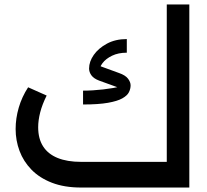

<svg xmlns="http://www.w3.org/2000/svg" viewBox="-20 -840 928 860"><path d="M343 0Q268 0 212.5 -21.5Q157 -43 121 -80Q85 -117 67.5 -164Q50 -211 50 -262Q50 -310 64 -358Q78 -406 106 -449L189 -412Q169 -372 160 -336.5Q151 -301 151 -270Q151 -219 173 -184.5Q195 -150 238 -132.5Q281 -115 343 -115H727V-820H828V0ZM352 -372V-434Q395 -434 442.5 -439.5Q490 -445 520 -453L515 -446L424 -479Q400 -488 389.5 -502.5Q379 -517 379 -533Q379 -564 400 -594Q421 -624 459 -644.5Q497 -665 548 -665V-604Q510 -604 482 -590.5Q454 -577 439 -557Q424 -537 424 -516L398 -555L513 -513Q542 -503 553.5 -487.5Q565 -472 565 -458Q565 -442 557.5 -427Q550 -412 528 -399.5Q506 -387 463.5 -379.5Q421 -372 352 -372Z"/></svg>

Font: Alexandria
Style: Regular
Weight: 400
Designer: Mohamed Gaber
Foundry: Kief Type Foundry
Version: Version 5.100